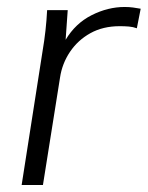

<svg xmlns="http://www.w3.org/2000/svg" viewBox="-20 -530 423 550"><path d="M42 0 102 -384Q112 -442 115 -501H174L168 -416Q196 -463 242.5 -486.5Q289 -510 337 -510Q350 -510 361 -508.5Q372 -507 383 -505L372 -449Q361 -453 349 -454Q337 -455 323 -455Q275 -455 239 -435Q203 -415 180.5 -381.5Q158 -348 152 -308L103 0Z"/></svg>

Font: Mulish Light
Style: Italic
Weight: 300
Italic angle: -9°
Designer: Vernon Adams
Foundry: Vernon Adams
Version: Version 3.603; ttfautohint (v1.8.3)